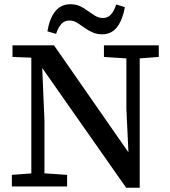

<svg xmlns="http://www.w3.org/2000/svg" viewBox="-20 -881 802 907"><path d="M36 0V-55L146 -63H177L297 -55V0ZM128 0V-642H176L190 -312V0ZM471 -612V-667H730V-612L624 -604H594ZM576 6 180 -559H160L141 -608L39 -612V-667H235L589 -158L587 -155L577 -367V-667H640V6ZM204 -733Q214 -794 241 -827.5Q268 -861 312 -861Q337 -861 356.5 -852.5Q376 -844 394 -830Q411 -818 428.5 -807Q446 -796 467 -796Q489 -796 504 -812.5Q519 -829 529 -860L570 -847Q559 -787 533 -753Q507 -719 462 -719Q438 -719 418.5 -727.5Q399 -736 382 -748Q363 -761 346 -772.5Q329 -784 307 -784Q285 -784 270 -768Q255 -752 245 -721Z"/></svg>

Font: Source Serif 4 Medium
Style: Regular
Weight: 500
Designer: Frank Grießhammer
Foundry: Adobe Systems Incorporated
Version: Version 4.004;hotconv 1.0.116;makeotfexe 2.5.65601